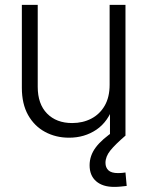

<svg xmlns="http://www.w3.org/2000/svg" viewBox="-20 -542 590 768"><path d="M256.3 8.8Q203.1 8.8 160.2 -14.4Q117.2 -37.6 92.3 -82Q67.4 -126.5 67.4 -190.9V-522.5H130.9V-194.8Q130.9 -126 168.2 -87.9Q205.6 -49.8 268.6 -49.8Q311 -49.8 345 -67.4Q378.9 -85 398.7 -119.1Q418.5 -153.3 418.5 -203.1V-522.5H481.9V0H419.9V-123.5H436Q413.1 -55.2 365.5 -23.2Q317.9 8.8 256.3 8.8ZM436.5 205.6Q390.6 205.6 364.5 182.9Q338.4 160.2 338.4 119.1Q338.4 80.6 363 47.6Q387.7 14.6 439.9 -20L482.4 0Q440.4 36.1 421.1 60.3Q401.9 84.5 401.9 109.4Q401.9 127.9 413.6 139.2Q425.3 150.4 452.6 150.4Q460 150.4 467.8 149.7Q475.6 148.9 481.9 147.9L486.8 201.7Q475.6 203.1 462.9 204.3Q450.2 205.6 436.5 205.6Z"/></svg>

Font: Inter 28pt Light
Style: Regular
Weight: 300
Designer: Rasmus Andersson
Foundry: rsms
Version: Version 4.001;git-66647c0bb